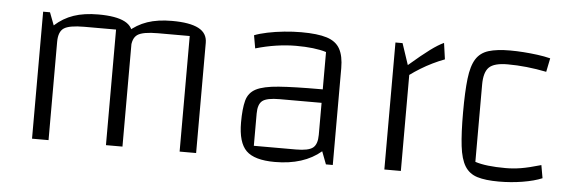

<svg xmlns="http://www.w3.org/2000/svg" viewBox="-40 -630 2243 753"><g transform="rotate(5 1081.0 -253.5)"><path d="M104 0V-500H131L150 -450Q183 -480 224 -494Q265 -508 321 -508Q391 -508 425.5 -490Q460 -472 460 -434V0H395V-455H270Q211 -455 190 -441Q169 -427 169 -387V0ZM395 0V-500L440 -450Q473 -480 514 -494Q555 -508 611 -508Q681 -508 715.5 -490Q750 -472 750 -434V0H685V-455H560Q501 -455 480 -441Q459 -427 459 -387V0Z M1060 8Q980 8 947.5 -24Q915 -56 915 -135Q915 -189 923.5 -221Q932 -253 961 -268Q990 -283 1050 -287.5Q1110 -292 1213 -292H1253V-239H1058Q1008 -239 990.5 -225.5Q973 -212 973 -175V-48H1139Q1188 -48 1205.5 -62Q1223 -76 1223 -113V-439Q1178 -453 1104 -453Q1067 -453 1026.5 -447Q986 -441 945 -429L936 -480Q956 -488 987 -494.5Q1018 -501 1053 -504.5Q1088 -508 1120 -508Q1184 -508 1220.5 -496.5Q1257 -485 1272.5 -457Q1288 -429 1288 -381V0H1261L1242 -50Q1174 8 1060 8Z M1519 -500 1547 -416Q1598 -460 1628.5 -482.5Q1659 -505 1681 -515L1690 -451Q1666 -442 1642.5 -430.5Q1619 -419 1597 -405.5Q1575 -392 1556 -378V0H1491V-500Z M1942 8Q1889 8 1857 -2Q1825 -12 1808 -39.5Q1791 -67 1785 -118Q1779 -169 1779 -250Q1779 -332 1785 -383Q1791 -434 1808 -461Q1825 -488 1857.5 -498Q1890 -508 1942 -508Q1968 -508 1995.5 -506Q2023 -504 2050 -500.5Q2077 -497 2101 -491L2090 -437Q2050 -445 2012 -449Q1974 -453 1937 -453Q1884 -453 1864 -433.5Q1844 -414 1844 -365V-61Q1886 -47 1964 -47Q1994 -47 2024.5 -52Q2055 -57 2103 -71L2112 -20Q2081 -7 2035.5 0.5Q1990 8 1942 8Z"/></g></svg>

Font: Changa ExtraLight
Style: Regular
Weight: 250
Designer: Eduardo Rodriguez Tunni
Foundry: Eduardo Rodriguez Tunni
Version: Version 3.002; ttfautohint (v1.8.2)